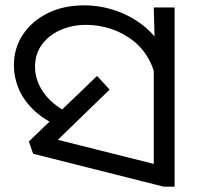

<svg xmlns="http://www.w3.org/2000/svg" viewBox="-20 -686 735 718"><path d="M192 -217Q139 -242 103 -277.5Q67 -313 49.5 -355Q32 -397 32 -442Q32 -506 65.5 -556.5Q99 -607 158 -636.5Q217 -666 295 -666Q355 -666 413.5 -646Q472 -626 520.5 -586.5Q569 -547 597.5 -487Q626 -427 626 -347L565 -344Q565 -408 541.5 -455Q518 -502 479.5 -532.5Q441 -563 395 -578Q349 -593 303 -593Q249 -593 205.5 -573.5Q162 -554 136.5 -519Q111 -484 111 -436Q111 -387 141.5 -342Q172 -297 233 -265L192 -217ZM555 -482 559 -510 555 -658H633V12H592L104 -111L88 -157L343 -402L390 -351L160 -128L153 -174L615 -58L555 -6Z"/></svg>

Font: loriya25
Style: Book
Weight: 400
Designer: Jelle Bosma - Monotype Design Team
Foundry: Monotype Imaging Inc.
Version: Version 2.003